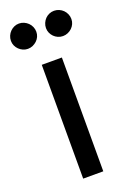

<svg xmlns="http://www.w3.org/2000/svg" viewBox="-150 -752 544 803"><g transform="rotate(-20 122.5 -351.0)"><path d="M164.5 -506.5V0H75V-506.5ZM101 -644.5Q101 -633 96.5 -623Q92 -613 84 -605.5Q76 -598 65.8 -593.5Q55.5 -589 44 -589Q32.5 -589 22.5 -593.5Q12.5 -598 4.8 -605.5Q-3 -613 -7.5 -623Q-12 -633 -12 -644.5Q-12 -656 -7.5 -666.5Q-3 -677 4.8 -684.8Q12.5 -692.5 22.5 -697Q32.5 -701.5 44 -701.5Q55.5 -701.5 65.8 -697Q76 -692.5 84 -684.8Q92 -677 96.5 -666.5Q101 -656 101 -644.5ZM257 -644.5Q257 -633 252.5 -623Q248 -613 240.2 -605.5Q232.5 -598 222 -593.5Q211.5 -589 200 -589Q188.5 -589 178.2 -593.5Q168 -598 160.5 -605.5Q153 -613 148.5 -623Q144 -633 144 -644.5Q144 -656 148.5 -666.5Q153 -677 160.5 -684.8Q168 -692.5 178.2 -697Q188.5 -701.5 200 -701.5Q211.5 -701.5 222 -697Q232.5 -692.5 240.2 -684.8Q248 -677 252.5 -666.5Q257 -656 257 -644.5Z"/></g></svg>

Font: Lato-Regular
Style: Regular
Weight: 400
Designer: Lukasz Dziedzic with Adam Twardoch and Botio Nikoltchev
Foundry: tyPoland Lukasz Dziedzic
Version: Version 2.015; 2015-08-06; http://www.latofonts.com/